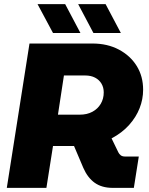

<svg xmlns="http://www.w3.org/2000/svg" viewBox="-20 -911 724 931"><path d="M13 0 123 -700H428Q501 -700 556.5 -670.5Q612 -641 643 -591Q674 -541 674 -476Q674 -430 657 -386.5Q640 -343 606 -305Q572 -267 521 -240L554 -172Q558 -164 565.5 -158Q573 -152 587 -152H653L629 0H527Q474 0 439.5 -24.5Q405 -49 384 -97L339 -203Q335 -203 329 -203Q323 -203 319 -203H237L205 0ZM261 -355H367Q402 -355 428 -369Q454 -383 468.5 -407.5Q483 -432 483 -463Q483 -487 472 -505.5Q461 -524 441 -534.5Q421 -545 393 -545H290ZM433 -751 359 -891H492L566 -751ZM237 -751 162 -891H296L370 -751Z"/></svg>

Font: MuseoModerno ExtraBold
Style: Italic
Weight: 800
Italic angle: -9°
Designer: Pablo Cosgaya, Héctor Gatti, Marcela Romero, and the Authors of The MuseoModerno Project.
Foundry: Omnibus-Type Team
Version: Version 1.003